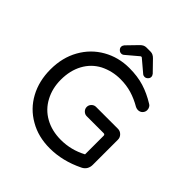

<svg xmlns="http://www.w3.org/2000/svg" viewBox="-227 -1019 1193 1193"><g transform="rotate(45 369.5 -423.0)"><path d="M263.7 -749Q263.7 -759.8 271.5 -769.5L337.9 -837.9Q356.4 -857.4 377.9 -857.4H415Q436.5 -857.4 455.1 -837.9L521.5 -769.5Q529.3 -759.8 529.3 -749Q529.3 -738.3 520 -729Q510.7 -719.7 499 -719.7Q488.3 -719.7 480.5 -726.6L404.3 -791Q401.4 -794.9 396.5 -794.9Q392.6 -794.9 388.7 -791L312.5 -726.6Q304.7 -719.7 293.9 -719.7Q282.2 -719.7 272.9 -729Q263.7 -738.3 263.7 -749ZM217.8 -34.2Q138.7 -79.1 95.7 -158.7Q52.7 -238.3 52.7 -339.8Q52.7 -443.4 97.7 -523.4Q142.6 -603.5 220.7 -647.9Q298.8 -692.4 393.6 -692.4Q465.8 -692.4 522.9 -674.8Q580.1 -657.2 636.7 -622.1Q645.5 -618.2 651.4 -607.9Q657.2 -597.7 657.2 -585.9Q657.2 -569.3 645.5 -557.1Q633.8 -544.9 615.2 -544.9Q606.4 -544.9 594.7 -549.8Q547.9 -577.1 502 -590.8Q456.1 -604.5 403.3 -604.5Q332 -604.5 269.5 -573.2Q209 -541 176.3 -480.5Q143.6 -419.9 143.6 -339.8Q143.6 -264.6 175.8 -204.1Q208 -142.6 268.6 -108.9Q329.1 -75.2 408.2 -75.2Q498 -75.2 578.1 -118.2V-281.2Q578.1 -293 566.4 -293H418Q401.4 -293 389.2 -305.2Q377 -317.4 377 -334Q377 -350.6 389.2 -362.8Q401.4 -375 418 -375H610.4Q629.9 -375 644 -360.8Q658.2 -346.7 658.2 -327.1V-105.5Q658.2 -85 648.4 -68.8Q638.7 -52.7 620.1 -43.9Q508.8 10.7 396.5 10.7Q294.9 10.7 217.8 -34.2Z"/></g></svg>

Font: FakePearl
Style: Regular
Weight: 400
Version: Version 1.2